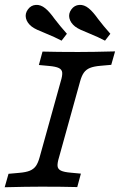

<svg xmlns="http://www.w3.org/2000/svg" viewBox="-23 -787 504 807"><path d="M-3.3 0 12.8 -56.5 56.7 -60.4Q86.1 -62.8 102.3 -69.5Q118.6 -76.3 127.8 -89.2Q137 -102.2 143.5 -125.8L232.3 -445.2Q239.6 -468.8 238.5 -481.8Q237.3 -494.7 224.4 -501Q211.4 -507.4 182.1 -509.9L140.4 -513.8L155.7 -570.2Q217.7 -568.5 304.5 -568.5H308.1H307Q368.1 -568.5 460.7 -571L444.6 -514.5L400.7 -510.6Q371.3 -508.2 355 -501.4Q338.8 -494.7 329.6 -481.7Q320.3 -468.8 313.8 -445.2L225.1 -125.8Q217.8 -102.1 218.9 -89.2Q220 -76.3 233 -69.9Q246 -63.5 275.3 -61.1L317 -57.2L301.7 -0.7Q239.7 -2.4 152.9 -2.4H149.3H150.4Q89.2 -2.4 -3.3 0ZM163.7 -649Q147 -655.5 133.3 -661.9Q119.7 -668.2 109.9 -675.6Q90.7 -690.9 86.1 -710.4Q81.5 -729.8 94.3 -747.4Q107.1 -765 127.6 -766.4Q148.1 -767.8 167.4 -752Q177.3 -744 186.9 -732.7Q196.6 -721.4 206.8 -707.1Q217.2 -693.4 230.5 -677.3Q243.7 -661.2 258.2 -645.1L235.8 -616.1Q210.3 -629.9 163.7 -649ZM346.3 -649Q329.6 -655.5 315.9 -661.9Q302.3 -668.2 292.5 -675.6Q273.3 -690.9 268.7 -710.4Q264.1 -729.8 276.9 -747.4Q289.7 -765 310.2 -766.4Q330.7 -767.8 350 -752Q359.9 -744 369.5 -732.7Q379.2 -721.4 389.4 -707.1Q399.8 -693.4 413.1 -677.3Q426.3 -661.2 440.8 -645.1L418.4 -616.1Q392.9 -629.9 346.3 -649Z"/></svg>

Font: Playfair Micro SmCond SmLight
Style: Italic
Weight: 360
Width: 4
Italic angle: -15.6°
Designer: Claus Eggers Sørensen
Foundry: Claus Eggers Sørensen
Version: Version 2.203;Glyphs 3.3 (3326)